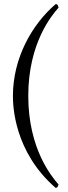

<svg xmlns="http://www.w3.org/2000/svg" viewBox="-20 -727 338 951"><path d="M44 -252C44 -207 48 24 256 204C266 202 267 195 270 187C237 149 120 11 120 -252C120 -515 238 -653 270 -689C267 -699 267 -706 256 -707C137 -605 44 -438 44 -252Z"/></svg>

Font: Libertinus Serif Display
Style: Regular
Weight: 400
Designer: Philipp H. Poll, Khaled Hosny
Foundry: Caleb Maclennan
Version: Version 7.050;RELEASE